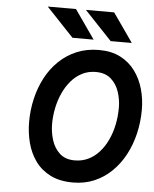

<svg xmlns="http://www.w3.org/2000/svg" viewBox="-61 -972 831 1035"><g transform="rotate(5 354.5 -454.5)"><path d="M372.2 12Q300.6 12 250.2 -13.4Q199.9 -38.9 168.8 -82Q137.6 -125.2 123.3 -180.1Q109 -234.9 109 -293.4Q109 -358 123.4 -419.4Q137.8 -480.9 165.9 -534Q194.1 -587 235.6 -626.9Q277.2 -666.8 331.4 -689.4Q385.6 -712 451.8 -712Q518.5 -712 567.1 -687Q615.8 -661.9 647.1 -619.1Q678.5 -576.4 693.6 -522.8Q708.8 -469.1 708.8 -411.6Q708.8 -344.5 694 -281.9Q679.2 -219.3 650.8 -166Q622.3 -112.7 581.1 -72.7Q540 -32.6 487.5 -10.3Q435 12 372.2 12ZM371.6 -107.6Q411.4 -107.6 444.6 -123.5Q477.8 -139.4 503.6 -168.1Q529.5 -196.8 547.6 -235.2Q565.7 -273.6 575 -318.4Q584.4 -363.2 584.4 -411.6Q584.4 -455.3 570.5 -496.9Q556.7 -538.4 526 -565.4Q495.3 -592.4 444.4 -592.4Q403.8 -592.4 370.6 -575.5Q337.4 -558.6 311.8 -528.9Q286.1 -499.2 268.7 -461Q251.3 -422.9 242.4 -379.8Q233.4 -336.7 233.4 -293.4Q233.4 -247.6 246.9 -205.1Q260.5 -162.5 290.8 -135.1Q321 -107.6 371.6 -107.6ZM302.4 -765 155 -921H307.8L416.8 -765ZM509 -765 361.6 -921H514.4L623.4 -765Z"/></g></svg>

Font: Overpass
Style: Italic
Weight: 400
Italic angle: -10°
Designer: Delve Withrington, Dave Bailey, Thomas Jockin
Foundry: Delve Fonts LLC
Version: Version 4.000